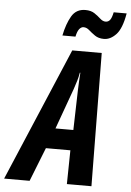

<svg xmlns="http://www.w3.org/2000/svg" viewBox="-124 -985 701 1030"><g transform="rotate(5 227.0 -470.0)"><path d="M-62 0 242.2 -716.8H400.9L408.2 0H275.9L278.8 -182.1H147L75.2 0ZM189 -292H285.2L291 -508.8Q292 -533.2 293 -555.4Q293.9 -577.6 295.9 -601.1H293Q289.6 -579.1 283 -557.4Q276.4 -535.6 268.1 -511.2ZM182.6 -792Q195.3 -855 219.7 -897Q244.1 -939 293.9 -939Q324.2 -939 343.5 -925.8Q362.8 -912.6 377.2 -899.4Q391.6 -886.2 406.7 -886.2Q420.9 -886.2 430.2 -897.7Q439.5 -909.2 445.8 -939.9H515.6Q501.5 -857.4 470.9 -825.2Q440.4 -793 405.8 -793Q376.5 -793 357.2 -806.4Q337.9 -819.8 323.2 -833Q308.6 -846.2 292 -846.2Q279.3 -846.2 269 -833.5Q258.8 -820.8 252.9 -792Z"/></g></svg>

Font: Open Sans Condensed
Style: Bold Italic
Weight: 700
Width: 3
Italic angle: -12°
Designer: Monotype Design Team
Foundry: Monotype Imaging Inc.
Version: Version 3.003; ttfautohint (v1.8.4)